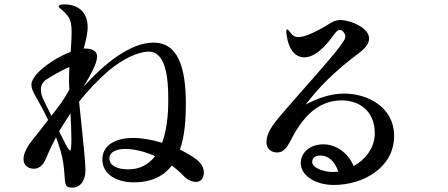

<svg xmlns="http://www.w3.org/2000/svg" viewBox="-20 -832 2040 874"><path d="M877 -104C856 -121 829 -136 799 -151C821 -213 826 -287 826 -357C826 -524 792 -638 678 -638C574 -638 452 -541 360 -436C393 -493 422 -543 422 -575C422 -601 398 -611 368 -611H361C371 -647 379 -680 379 -709C379 -778 335 -812 272 -812C260 -812 247 -809 247 -803C247 -795 274 -783 292 -754C303 -736 306 -716 306 -686C306 -667 305 -644 303 -616C303 -610 302 -604 302 -596C245 -575 181 -533 145 -493C131 -475 123 -461 123 -446C123 -418 147 -389 176 -332C184 -317 191 -302 199 -286C177 -257 153 -226 131 -199C100 -161 87 -131 87 -108C87 -78 110 -64 134 -64C151 -64 169 -72 183 -97C190 -110 205 -151 235 -207C250 -167 263 -127 268 -89C279 -15 269 11 292 20C296 21 302 22 309 22C348 22 369 -12 369 -59C369 -96 359 -181 351 -264L340 -369C377 -416 422 -465 477 -512C535 -561 607 -597 657 -597C737 -597 746 -470 746 -381C746 -348 746 -258 718 -182C673 -196 626 -204 585 -204C507 -204 446 -172 446 -106C446 -40 509 -2 589 -2C672 -2 726 -32 762 -78C782 -64 801 -47 817 -30C832 -14 854 -4 872 -4C897 -4 908 -24 908 -47C908 -67 897 -88 877 -104ZM178 -378C171 -392 166 -409 166 -425C166 -441 172 -454 185 -466C211 -484 264 -514 296 -527C295 -505 294 -482 294 -460C294 -449 295 -437 296 -424C284 -403 272 -383 261 -367C250 -351 233 -329 214 -305C198 -336 184 -365 178 -378ZM305 -197C305 -167 303 -147 300 -147C294 -147 284 -163 274 -185C270 -192 261 -211 249 -234C264 -259 281 -287 301 -316C303 -272 305 -226 305 -197ZM564 -61C522 -61 478 -74 478 -111C478 -143 515 -154 550 -154C591 -154 640 -142 686 -121C659 -86 620 -61 564 -61Z M1547 -406C1488 -406 1426 -386 1372 -356C1429 -433 1503 -507 1612 -589C1643 -612 1660 -633 1660 -657C1660 -708 1570 -741 1530 -741C1513 -741 1495 -735 1476 -722C1418 -686 1367 -663 1337 -663C1325 -663 1313 -668 1301 -685C1294 -694 1290 -698 1287 -698C1285 -698 1283 -694 1283 -689C1283 -686 1283 -682 1285 -671C1294 -605 1325 -571 1365 -571C1417 -571 1465 -625 1502 -677C1511 -689 1519 -696 1527 -696C1539 -696 1552 -679 1552 -666C1552 -652 1540 -639 1526 -619C1480 -557 1361 -427 1293 -348C1226 -271 1193 -233 1193 -183C1193 -157 1213 -138 1241 -138C1277 -138 1291 -169 1316 -217C1385 -341 1462 -375 1536 -375C1611 -375 1686 -331 1686 -225C1686 -160 1644 -106 1590 -76C1564 -138 1508 -175 1452 -175C1386 -175 1349 -133 1349 -90C1349 -33 1415 10 1500 10C1632 10 1774 -68 1774 -213C1774 -345 1653 -406 1547 -406ZM1495 -49C1455 -49 1401 -67 1401 -95C1401 -110 1412 -124 1437 -124C1482 -124 1507 -89 1520 -51C1512 -50 1503 -49 1495 -49Z"/></svg>

Font: Shippori Mincho OTF SemiBold
Style: Regular
Weight: 600
Designer: FONTDASU
Foundry: FONTDASU / Google Inc. / but / Adobe
Version: Version 3.300;hotconv 1.0.109;makeotfexe 2.5.65596